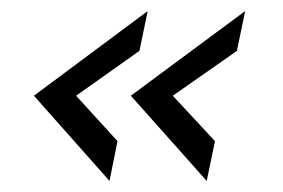

<svg xmlns="http://www.w3.org/2000/svg" viewBox="-20 -425 517 351"><path d="M180.2 -94.2 42 -250 250 -404.8 234.9 -332 119.1 -250 194.8 -167ZM357.9 -94.2 219.2 -250 428.2 -404.8 413.1 -332 295.9 -250 373 -167Z"/></svg>

Font: HK Grotesk Light Italic
Style: Regular
Weight: 300
Italic angle: -13°
Designer: Alfredo Marco Pradil and Stefan Peev
Foundry: Hanken Design Co.
Version: Version 1.000;PS 001.000;hotconv 1.0.88;makeotf.lib2.5.64775